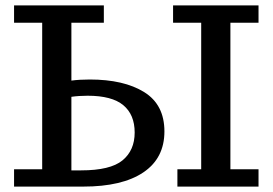

<svg xmlns="http://www.w3.org/2000/svg" viewBox="-20 -690 1008 710"><path d="M304 -336Q288 -336 273 -335Q258 -334 244 -332V-60H280Q388 -60 433 -97Q478 -134 478 -200Q478 -266 436 -301Q394 -336 304 -336ZM32 -606V-670H364V-606H244V-392Q259 -394 276 -395Q293 -396 312 -396Q438 -396 513 -349.5Q588 -303 588 -204Q588 -105 510 -52.5Q432 0 288 0H32V-64H136V-606ZM620 -606V-670H936V-606H832V-64H936V0H636V-64H724V-606Z"/></svg>

Font: Source Serif 4 Caption
Style: Regular
Weight: 400
Designer: Frank Grießhammer
Foundry: Adobe Systems Incorporated
Version: Version 4.004;hotconv 1.0.117;makeotfexe 2.5.65602